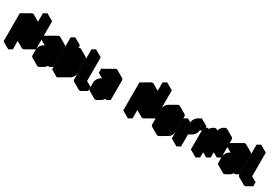

<svg xmlns="http://www.w3.org/2000/svg" viewBox="76 -2576 6052 4153"><g transform="rotate(30 3101.5 -499.5)"><path d="M346 -775Q381 -795 407 -780Q433 -765 433 -725V-225L563 -300V-900L650 -950V-250L433 -125Q399 -105 372.5 -120Q346 -135 346 -175V-675L217 -600V0L130 50V-650ZM650 -950 563 -900 390 -1000 476 -1050ZM563 -900V-300L390 -400V-1000ZM563 -300 433 -225 260 -325 390 -400ZM346 -675V-175Q346 -135 372 -120L199 -220Q173 -235 173 -275V-775ZM407 -780Q381 -795 346 -775L130 -650L-43 -750L173 -875Q208 -895 234 -880ZM130 -650V50L-43 -50V-750Z M823 -490 1083 -640Q1117 -660 1143 -645Q1169 -630 1169 -590V-110L1083 -60V-160Q1083 -134 1071 -104Q1059 -74 1039 -48.5Q1019 -23 996 -10L910 40Q875 60 849 45Q823 30 823 -10V-150Q823 -177 835 -206.5Q847 -236 867 -261.5Q887 -287 910 -300L1083 -400V-540L823 -390ZM910 -60 1083 -160V-300L910 -200ZM1083 -540V-400L910 -500V-640ZM1083 -160V-60L910 -160V-260ZM1083 -300V-160L910 -260V-400ZM1083 -160 910 -60 736 -160 910 -260ZM1083 -400 910 -300Q887 -287 867 -261.5Q847 -236 835 -206.5Q823 -177 823 -150V-10Q823 30 849 45L676 -55Q650 -70 650 -110V-250Q650 -277 662 -306.5Q674 -336 693.7 -361.5Q713.4 -387 736 -400L910 -500ZM1143 -645Q1117 -660 1083 -640L823 -490L650 -590L910 -740Q944 -760 970 -745ZM823 -490V-390L650 -490V-590Z M1516 -590 1603 -640Q1637 -660 1663 -645Q1689 -630 1689 -590V-250Q1689 -224 1677 -194Q1665 -164 1645.5 -138.5Q1626 -113 1603 -100L1343 50V-750L1430 -800V-440Q1430 -467 1442 -496.5Q1454 -526 1473.5 -551.5Q1493 -577 1516 -590ZM1603 -540 1430 -440V-100L1603 -200ZM1603 -540V-200L1430 -300V-640ZM1603 -200 1430 -100 1256 -200 1430 -300ZM1663 -645Q1637 -660 1603 -640L1516 -590Q1493 -577 1473.5 -551.5Q1454 -526 1442 -496.5Q1430 -467 1430 -440L1256 -540Q1256 -567 1268 -596.5Q1280 -626 1300 -651.5Q1320 -677 1343 -690L1430 -740Q1464.4 -760 1490 -745ZM1430 -800 1343 -750 1170 -850 1256 -900ZM1343 -750V50L1170 -50V-850Z M1950 -60 2079 -135V-35L1950 40Q1915 60 1889 45Q1863 30 1863 -10V-750L1950 -800ZM1950 -800 1863 -750 1690 -850 1776 -900ZM2079 -135 1950 -60 1776 -160 1906 -235ZM1863 -750V-10Q1863 30 1889 45L1716 -55Q1690 -70 1690 -110V-850Z M2253 -490 2513 -640Q2547 -660 2573 -645Q2599 -630 2599 -590V-110L2513 -60V-160Q2513 -134 2501 -104Q2489 -74 2469 -48.5Q2449 -23 2426 -10L2340 40Q2305 60 2279 45Q2253 30 2253 -10V-150Q2253 -177 2265 -206.5Q2277 -236 2297 -261.5Q2317 -287 2340 -300L2513 -400V-540L2253 -390ZM2340 -60 2513 -160V-300L2340 -200ZM2513 -540V-400L2340 -500V-640ZM2513 -160V-60L2340 -160V-260ZM2513 -300V-160L2340 -260V-400ZM2513 -160 2340 -60 2166 -160 2340 -260ZM2513 -400 2340 -300Q2317 -287 2297 -261.5Q2277 -236 2265 -206.5Q2253 -177 2253 -150V-10Q2253 30 2279 45L2106 -55Q2080 -70 2080 -110V-250Q2080 -277 2092 -306.5Q2104 -336 2123.7 -361.5Q2143.4 -387 2166 -400L2340 -500ZM2573 -645Q2547 -660 2513 -640L2253 -490L2080 -590L2340 -740Q2374 -760 2400 -745ZM2253 -490V-390L2080 -490V-590Z M3335 -775Q3370 -795 3396 -780Q3422 -765 3422 -725V-225L3552 -300V-900L3639 -950V-250L3422 -125Q3388 -105 3361.5 -120Q3335 -135 3335 -175V-675L3206 -600V0L3119 50V-650ZM3639 -950 3552 -900 3379 -1000 3465 -1050ZM3552 -900V-300L3379 -400V-1000ZM3552 -300 3422 -225 3249 -325 3379 -400ZM3335 -675V-175Q3335 -135 3361 -120L3188 -220Q3162 -235 3162 -275V-775ZM3396 -780Q3370 -795 3335 -775L3119 -650L2946 -750L3162 -875Q3197 -895 3223 -880ZM3119 -650V50L2946 -50V-750Z M3899 -540 4072 -640Q4106 -660 4132 -645Q4158 -630 4158 -590V-210Q4158 -184 4146 -154Q4134 -124 4114.5 -98.5Q4095 -73 4072 -60L3899 40Q3864 60 3838 45Q3812 30 3812 -10V-390Q3812 -417 3824 -446.5Q3836 -476 3856 -501.5Q3876 -527 3899 -540ZM3899 -60 4072 -160V-540L3899 -440ZM4072 -540V-160L3899 -260V-640ZM4072 -160 3899 -60 3725 -160 3899 -260ZM4132 -645Q4106 -660 4072 -640L3899 -540Q3876 -527 3856 -501.5Q3836 -476 3824 -446.5Q3812 -417 3812 -390V-10Q3812 30 3838 45L3665 -55Q3639 -70 3639 -110V-490Q3639 -517 3651 -546.5Q3663 -576 3682.7 -601.5Q3702.4 -627 3725 -640L3899 -740Q3933.4 -760 3959 -745Z M4332 -450 4419 -500V-400L4505 -450Q4505 -477 4517 -506.5Q4529 -536 4549 -561.5Q4569 -587 4592 -600L4678 -650V-550L4592 -500Q4592 -474 4580 -444Q4568 -414 4548 -388.5Q4528 -363 4505 -350L4419 -300V0L4332 50ZM4332 -450V50L4159 -50V-550ZM4678 -650 4592 -600Q4569 -587 4549 -561.5Q4529 -536 4517 -506.5Q4505 -477 4505 -450L4332 -550Q4332 -577 4344.1 -606.5Q4356.3 -636 4376 -661.5Q4395.7 -687 4419 -700L4505 -750ZM4505 -450 4419 -400 4245 -500 4332 -550ZM4419 -500 4332 -450 4159 -550 4245 -600Z M4808 -490 4895 -540V-440Q4895 -467 4907 -496.5Q4919 -526 4938.5 -551.5Q4958 -577 4981 -590L5007 -605Q5042 -625 5068 -610Q5094 -595 5094 -555Q5094 -582 5106 -611.5Q5118 -641 5137.5 -666.5Q5157 -692 5180 -705L5206 -720Q5241 -740 5267 -725Q5293 -710 5293 -670V-230L5206 -180V-620L5094 -555V-115L5007 -65V-505L4895 -440V0L4808 50ZM5206 -620V-180L5033 -280V-720ZM5007 -505V-65L4834 -165V-605ZM5267 -725Q5241 -740 5206 -720L5180 -705Q5157 -692 5137.5 -666.5Q5118 -641 5106 -611.5Q5094 -582 5094 -555L4920 -655Q4920 -682 4932.5 -711.5Q4945 -741 4964.5 -766.5Q4984 -792 5007 -805L5033 -820Q5067 -840 5094 -825ZM4808 -490V50L4635 -50V-590ZM5068 -610Q5042 -625 5007 -605L4981 -590Q4958 -577 4938.5 -551.5Q4919 -526 4907 -496.5Q4895 -467 4895 -440L4721 -540Q4721 -567 4733 -596.5Q4745 -626 4765 -651.5Q4785 -677 4808 -690L4834 -705Q4868.4 -725 4894 -710ZM4895 -540 4808 -490 4635 -590 4721 -640Z M5466 -490 5726 -640Q5760 -660 5786 -645Q5812 -630 5812 -590V-110L5726 -60V-160Q5726 -134 5714 -104Q5702 -74 5682 -48.5Q5662 -23 5639 -10L5553 40Q5518 60 5492 45Q5466 30 5466 -10V-150Q5466 -177 5478 -206.5Q5490 -236 5510 -261.5Q5530 -287 5553 -300L5726 -400V-540L5466 -390ZM5553 -60 5726 -160V-300L5553 -200ZM5726 -540V-400L5553 -500V-640ZM5726 -160V-60L5553 -160V-260ZM5726 -300V-160L5553 -260V-400ZM5726 -160 5553 -60 5379 -160 5553 -260ZM5726 -400 5553 -300Q5530 -287 5510 -261.5Q5490 -236 5478 -206.5Q5466 -177 5466 -150V-10Q5466 30 5492 45L5319 -55Q5293 -70 5293 -110V-250Q5293 -277 5305 -306.5Q5317 -336 5336.7 -361.5Q5356.4 -387 5379 -400L5553 -500ZM5786 -645Q5760 -660 5726 -640L5466 -490L5293 -590L5553 -740Q5587 -760 5613 -745ZM5466 -490V-390L5293 -490V-590Z M6073 -60 6202 -135V-35L6073 40Q6038 60 6012 45Q5986 30 5986 -10V-750L6073 -800ZM6073 -800 5986 -750 5813 -850 5899 -900ZM6202 -135 6073 -60 5899 -160 6029 -235ZM5986 -750V-10Q5986 30 6012 45L5839 -55Q5813 -70 5813 -110V-850Z"/></g></svg>

Font: Nabla Normal
Style: Regular
Weight: 400
Designer: Arthur Reinders Folmer
Version: Version 1.000